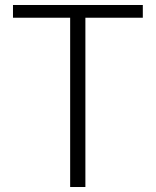

<svg xmlns="http://www.w3.org/2000/svg" viewBox="-20 -749 624 769"><path d="M261 0H322V-678H552V-729H32V-678H261Z"/></svg>

Font: Spoqa Han Sans Neo Light
Style: Regular
Weight: 300
Designer: [Spoqa Han Sans Neo] Dong-huui Kim  Younghwa Kang  Yujin Lee  [Noto Sans] Ryoko NISHIZUKA  (kana & ideographs); Paul D. 
Foundry: Spoqa (http://www.spoqa-han-sans.com)
Version: Version 1.000